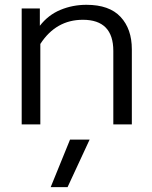

<svg xmlns="http://www.w3.org/2000/svg" viewBox="-20 -515 631 795"><path d="M69.8 0V-480H145V-408.2Q179.7 -453.1 230.2 -474.1Q280.8 -495.1 337.9 -495.1Q432.6 -495.1 479.2 -445.1Q525.9 -395 525.9 -311V0H449.2V-304.2Q449.2 -433.1 323.2 -433.1Q211.9 -433.1 147 -333V0ZM189.9 259.8 270 63H351.1L259.8 259.8Z"/></svg>

Font: Prompt Light
Style: Regular
Weight: 300
Designer: Katatrad Team
Foundry: CadsonDemak
Version: Version 1.000;PS 001.000;hotconv 1.0.88;makeotf.lib2.5.64775